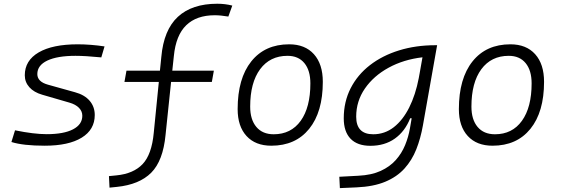

<svg xmlns="http://www.w3.org/2000/svg" viewBox="-20 -762 2970 1017"><path d="M216.8 9.8Q103 9.8 40.5 -9.8L59.6 -71.8Q159.2 -51.3 227.5 -51.3Q317.4 -51.3 366.7 -76.9Q416 -102.5 416 -148.9Q416 -172.9 398.2 -190.9Q380.4 -209 348.1 -218.3L203.6 -260.3Q159.7 -272.9 135.5 -300Q111.3 -327.1 111.3 -363.3Q111.3 -441.4 184.8 -484.4Q258.3 -527.3 392.1 -527.3Q425.3 -527.3 462.2 -524.4Q499 -521.5 533.7 -516.1L516.6 -458Q432.6 -466.3 379.9 -466.3Q283.7 -466.3 230.7 -441.2Q177.7 -416 177.7 -369.6Q177.7 -329.1 233.9 -313.5L377.4 -273.4Q427.7 -259.8 454.8 -228.3Q481.9 -196.8 481.9 -152.8Q481.9 -75.2 412.6 -32.7Q343.3 9.8 216.8 9.8Z M560.1 231.9 557.1 170.9 596.2 167Q687 158.2 735.4 107.2Q783.7 56.2 794.4 -58.1L821.3 -328.1H639.2L649.9 -387.7H827.1L834.5 -460.4Q847.2 -603.5 922.1 -672.9Q997.1 -742.2 1130.9 -742.2Q1172.9 -742.2 1210.4 -732.4L1189.5 -674.3Q1148.4 -681.2 1117.2 -681.2Q1021 -681.2 966.3 -628.2Q911.6 -575.2 900.9 -465.3L892.6 -387.7H1112.8L1102.1 -328.1H886.2L856.9 -47.4Q843.8 89.8 781 152.8Q718.3 215.8 598.6 228Z M1417 9.8Q1333 9.8 1285.9 -41.5Q1238.8 -92.8 1238.8 -184.1Q1238.8 -346.2 1311 -436.8Q1383.3 -527.3 1511.7 -527.3Q1595.7 -527.3 1642.8 -474.9Q1689.9 -422.4 1689.9 -328.6Q1689.9 -168.9 1617.7 -79.6Q1545.4 9.8 1417 9.8ZM1429.7 -50.8Q1521.5 -50.8 1572.8 -122.1Q1624 -193.4 1624 -320.3Q1624 -389.2 1592.3 -427.7Q1560.5 -466.3 1502.9 -466.3Q1410.2 -466.3 1357.7 -395.3Q1305.2 -324.2 1305.2 -197.3Q1305.2 -128.4 1337.9 -89.6Q1370.6 -50.8 1429.7 -50.8Z M1780.3 234.4 1777.3 174.3 1877.9 168.9Q1947.8 165.5 1996.3 143.3Q2044.9 121.1 2076.4 85.7Q2107.9 50.3 2125.7 6.8Q2143.6 -36.6 2151.4 -82.5L2160.6 -135.7H2152.8Q2125 -65.9 2071.3 -27.8Q2017.6 10.3 1941.9 10.3Q1873 10.3 1836.9 -27.1Q1800.8 -64.5 1800.8 -135.3Q1800.8 -223.1 1837.4 -294.7Q1874 -366.2 1939.7 -417Q2005.4 -467.8 2093.8 -495.1Q2182.1 -522.5 2286.1 -522.5H2295.4L2220.2 -98.1Q2208 -29.3 2185.1 28.8Q2162.1 86.9 2122.3 130.9Q2082.5 174.8 2020.5 200.7Q1958.5 226.6 1868.2 230.5ZM2217.8 -458.5Q2117.7 -446.8 2038.3 -403.3Q1959 -359.9 1912.8 -293Q1866.7 -226.1 1866.7 -144Q1866.7 -50.8 1957 -50.8Q2017.6 -50.8 2065.7 -88.1Q2113.8 -125.5 2147.5 -192.6Q2181.2 -259.8 2198.2 -348.6L2201.7 -368.2V-367.7Z M2588.9 9.8Q2504.9 9.8 2457.8 -41.5Q2410.6 -92.8 2410.6 -184.1Q2410.6 -346.2 2482.9 -436.8Q2555.2 -527.3 2683.6 -527.3Q2767.6 -527.3 2814.7 -474.9Q2861.8 -422.4 2861.8 -328.6Q2861.8 -168.9 2789.6 -79.6Q2717.3 9.8 2588.9 9.8ZM2601.6 -50.8Q2693.4 -50.8 2744.6 -122.1Q2795.9 -193.4 2795.9 -320.3Q2795.9 -389.2 2764.2 -427.7Q2732.4 -466.3 2674.8 -466.3Q2582 -466.3 2529.5 -395.3Q2477.1 -324.2 2477.1 -197.3Q2477.1 -128.4 2509.8 -89.6Q2542.5 -50.8 2601.6 -50.8Z"/></svg>

Font: Cascadia Code PL Light
Style: Italic
Weight: 300
Italic angle: -10°
Monospace: yes
Designer: Aaron Bell
Foundry: Saja Typeworks
Version: Version 2404.023; ttfautohint (v1.8.4)